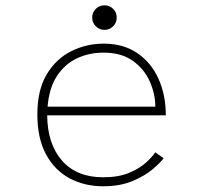

<svg xmlns="http://www.w3.org/2000/svg" viewBox="-20 -672 750 704"><path d="M580 -92Q568.5 -76 539.8 -51.5Q511 -27 465.5 -8Q420 11 358 11Q290 11 235.2 -18.2Q180.5 -47.5 148.8 -106Q117 -164.5 117 -252.5Q117 -342 151.2 -399.2Q185.5 -456.5 241 -484.2Q296.5 -512 360.5 -512Q432.5 -512 483.5 -477.2Q534.5 -442.5 561.2 -383Q588 -323.5 588 -249H153Q154 -144 207.5 -83Q261 -22 358 -22Q415 -22 454 -38.5Q493 -55 516.5 -76.8Q540 -98.5 549 -113.5ZM359.5 -479Q306 -479 261.5 -457.8Q217 -436.5 188.5 -392.8Q160 -349 154.5 -281H549.5Q549.5 -327.5 529.2 -373.2Q509 -419 467 -449Q425 -479 359.5 -479ZM363 -562.5Q344.5 -562.5 331.2 -575.8Q318 -589 318 -607.5Q318 -626.5 331.2 -639.5Q344.5 -652.5 363 -652.5Q382 -652.5 395 -639.5Q408 -626.5 408 -607.5Q408 -589 395 -575.8Q382 -562.5 363 -562.5Z"/></svg>

Font: League Mono Thin
Style: Regular
Weight: 100
Width: 6
Designer: Tyler Finck
Foundry: The League of Moveable Type / Tyler Finck
Version: Version 2.300;RELEASE